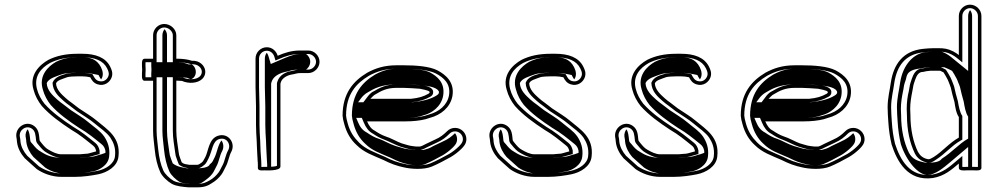

<svg xmlns="http://www.w3.org/2000/svg" viewBox="-20 -732 4286 825"><path d="M322.6 -69H244.1C223.7 -69 204.7 -79.7 189.8 -88C177.7 -94.4 168.9 -104.5 159.3 -116.3C154.3 -122.1 150 -128.2 150 -129.5V-129.9C147.5 -154.3 147 -174.8 127.6 -189.9C92.4 -217.3 45.3 -185.1 50.1 -144.6C50.8 -138.2 53 -129.9 53 -122.5V-122.1C56.2 -94.4 69.9 -71 85.9 -52.5C89.7 -48.3 138.2 -5.3 138.2 -5.3C163.5 12.2 201.5 28 244.1 28H302.4C338.4 28 376.3 22 402 16.9C440.1 9.2 484.5 -16 489 -59C499.3 -143.5 439 -176.5 396.5 -212.9C374.2 -232 345.2 -248.5 319.4 -266.2L289.2 -289.4C280 -295.7 271.2 -302.6 262.8 -310.1C244.7 -326.3 221.9 -346.9 220.8 -373.6C226 -387.7 246.4 -391.6 269.7 -400.6C277.4 -402.7 299 -404 313.3 -404H333.8C346.7 -404 355.7 -402.4 367.7 -400C374.1 -387.8 381.7 -375.5 398.6 -369.9C428.9 -359.8 453 -379.3 460.1 -400.6C466.3 -419.2 459 -434.3 453.2 -445.9C433.6 -485 390.6 -501 333.8 -501H313.3C262 -501 222.2 -491.8 188.1 -474.9C148.3 -452.6 104.7 -408.8 124.3 -345.9C130.9 -320.2 144 -296.4 159.6 -276.7C195.1 -236.8 240.4 -204.7 286 -174.7C321.6 -154.3 349.2 -131 379.6 -106.6C387.3 -100.4 390.4 -95.1 393 -83.3V-81.6C392.9 -81.5 392.9 -81.5 392.3 -81.3L378.4 -77.5C366.4 -74.1 358.1 -71 345.7 -71H345.3C337.7 -70.3 332 -69.8 322.6 -69ZM302.4 13H244.1C205.5 13 170.5 -1.6 147.5 -17.2C141.9 -22.1 100.1 -59.5 97 -62.6C81.8 -80.3 70.8 -100.6 68 -122.9C67.7 -134.7 65.6 -141.2 64.9 -146.4C61.6 -174.6 94.4 -196.7 118.4 -178.1C131.6 -167.8 132.6 -153.4 135.3 -126.3C137.8 -117.4 142.6 -112.7 147.8 -106.7C157.2 -95.2 167.7 -82.7 182.7 -74.8C197.1 -66.8 218.6 -54 244.1 -54H323.2C332.2 -54.8 340 -55.5 345.9 -56C362.8 -56.2 371 -59.8 382.4 -63L408 -70.1V-84.9C404.9 -99.2 399.5 -109.8 389 -118.3C358.9 -142.4 330 -166.6 293.8 -187.5C248 -217.7 204.5 -248.9 171.1 -286.3C156.2 -305.4 144.8 -326.4 138.8 -349.7C124.7 -404.1 155.9 -439.5 195.1 -461.6C227.6 -477.6 263.9 -486 313.3 -486H333.8C388.5 -486 423.9 -470.9 439.8 -439.1C445.6 -427.5 450 -417.6 445.9 -405.4C440.9 -390.3 424.5 -377.1 403.4 -384.1C389.9 -388.6 384.7 -399.9 377.7 -413.2C363.4 -416.2 350.5 -419 333.8 -419H313.3C297.9 -419 277.2 -418.2 265.7 -415.1C243.8 -409.1 215.2 -402 205.7 -376C207.2 -338.5 234 -315.7 252.8 -299C261.6 -291.1 271.4 -283.5 280.4 -277.3L310.6 -254.1C337.2 -235.8 366 -219.3 386.7 -201.5C411 -180.7 438 -164 454.4 -140.3C467.6 -120.2 478.3 -95.3 474.1 -60.7C470.7 -27.9 434.9 -5.1 399 2.1C372.3 7.5 337.6 13 302.4 13ZM383.2 3.6C402.4 -0.3 444.9 -19.6 449 -59.6C453.5 -96.9 441.8 -124.1 428 -145C410.7 -170 384.3 -185.9 359.8 -206.9C339.1 -224.7 311.8 -240.2 283.9 -259.3L253.6 -282.5C244.8 -288.6 234.6 -296.5 225.9 -304.3C207.2 -321.1 182.1 -343.7 180.8 -374.5C188.5 -395.7 223.3 -404.2 241 -411.1C262.9 -419.6 293.8 -419 313.3 -419H333.8C356.3 -419 374.4 -415.7 387 -413.1L403.4 -409.7C406.7 -403.3 410.2 -396.2 414.3 -390.8C426.4 -407.2 421.9 -427.1 413.9 -443.1C395.5 -479.9 363.4 -486 333.8 -486H313.3C276.7 -486 250.4 -480.7 220.7 -466.2C186.8 -447 145.6 -407 164 -347.5C170.5 -322.6 182.8 -300.2 197.8 -281.2C231.6 -243.3 274.8 -212.3 320.1 -182.5C357.6 -161 385.9 -137 415.9 -112.9C426.1 -104.6 430.2 -96.5 433 -83.9V-75.2C427.7 -73.3 426.9 -72.7 417.2 -69.6L402.3 -65.4C394.7 -63.3 382.8 -57.3 350.8 -56.1C346.4 -55.7 334.6 -54.6 327.1 -54H244.1C192.6 -54 168.4 -73 157 -79.4C139.7 -88.7 130.6 -100.2 121.1 -111.8C115.3 -118.6 110 -122.3 110 -129.6C108 -148.7 106.6 -165.3 98.6 -176.2C92.8 -168.7 88.6 -157.2 90 -145.3C90.7 -139.4 93 -131.1 93 -122.4C96.1 -97 108.8 -74.7 123.8 -57.3C127.9 -53.2 167.8 -17.6 174.3 -11.9C198.4 4.5 228.4 13 244.1 13H302.4C334.1 13 349.4 10.4 383.2 3.6Z M761.1 -384.3H761.5C761.6 -384.3 761.5 -384.4 762.2 -384.1C790.5 -371.6 828.7 -373.3 849.3 -393C870 -413.8 863.9 -442.8 844.5 -458.7C834.2 -466.9 821.7 -471.8 804.4 -470.9C788.5 -476.5 764.7 -479.7 743.7 -479.7H737.6V-580.5C737.6 -607.1 712.2 -629 685.8 -629C659.5 -629 637.8 -606.8 637.8 -580.5V-479.6H601.3C585.7 -479.6 590.3 -452.9 590.8 -432.3C590.3 -411.7 585.7 -385 601.3 -385H637.8V-170C637.8 -141.4 642.7 -113.4 644.9 -88.4C648.5 -52.8 656 -19.8 668.5 7.6C677.5 26.9 700 47.5 718.4 58C739 68.8 764.4 70.7 790 73H828.1C856 73 874 66.5 890.3 54.9C905.5 46.4 921.2 32 931.4 18C939.3 7.4 944 -5.6 949.8 -15.8C961.2 -35.6 964.1 -62.7 973.9 -79.9C993.4 -116.5 961.9 -162.7 917.1 -148.7C877.1 -136.2 875.9 -84.4 862.7 -58C855.8 -46.7 853.5 -38.2 846.5 -33.5C840.6 -29.6 834.7 -24 828.1 -24H792.5C778 -26.8 771.1 -25.9 760.8 -34.4C757.8 -41.5 752.9 -56.5 749.6 -66L747.5 -79C743.9 -108 737.6 -139.2 737.6 -170.5V-385.3H743.7C746.9 -385.3 753.2 -384.9 761.1 -384.3ZM802.3 -455.8C817.6 -456.5 826.6 -453.7 835 -447C849.1 -435.5 851.8 -417.3 838.8 -403.7C822.2 -388.5 789.8 -388.3 765.6 -399C757.5 -399.6 747.9 -400.3 743.7 -400.3H722.6V-170.5C722.6 -137 729 -105.7 732.7 -76.8L735 -62.3C738.9 -50.9 744.1 -35.3 748.5 -25.2C763.3 -12.9 777 -11.7 791 -9H828.1C842.7 -9 851.2 -18.6 854.9 -21.1C867.9 -29.9 870.3 -41.6 875.8 -50.8C893.1 -85.2 892.4 -125.2 921.6 -134.3C953.7 -144.4 973.9 -111.8 960.8 -87.1C948.7 -66.1 945.9 -39.2 936.8 -23.2C930 -11.3 925.6 0.6 919.3 9C910.3 21.4 895.9 34.6 883 41.8C866.8 50.8 855.8 58 828.1 58H790.6C764.3 55.7 742.1 53.2 725.6 44.8C708.7 35 689 16.1 682.1 1.3C670.6 -23.8 663.3 -55.7 659.8 -89.8C657.6 -115.5 652.8 -143.1 652.8 -170V-400H605.2C604.3 -407.1 605.5 -419.5 605.8 -431.9L605.8 -432.3L605.8 -432.7C605.5 -445.1 604.5 -459 605.2 -464.6H652.8V-580.5C652.8 -598.6 668 -614 685.8 -614C704.8 -614 722.6 -597.4 722.6 -580.5V-464.7H743.7C764.9 -464.7 787.7 -460.8 802.3 -455.8ZM769.2 -399 783.5 -397.9 792.7 -393.8C796.1 -392.3 798.8 -391.6 800.3 -391.3C802 -391.8 806.8 -393.6 811.9 -398.3C827.6 -414.4 822.3 -440.8 808.2 -452.4C806.5 -453.7 805.1 -454.7 803.3 -455.7L791.1 -455.1L777.1 -459.9C769.6 -462.6 754.5 -464.7 743.7 -464.7H697.6V-580.5C697.6 -590.7 693.3 -599.8 687 -606.6C682 -600.4 677.8 -590.7 677.8 -580.5V-464.6H630.1C629.3 -456.5 630.5 -443.8 630.8 -432.3C630.5 -420.8 629.2 -408.8 630.1 -400H677.8V-170C677.8 -142 682.7 -114.2 684.8 -88.9C688.4 -53.9 695.9 -21.3 707.9 5.1C715.7 21.8 736.9 41 751.4 49.5C761.8 54.8 770 55.8 794.6 58H828.1C835.1 58 840.8 58 854.9 47.9C866.7 39.5 882.3 28.5 892.8 14C899.7 4.7 904.4 -7.9 910.7 -18.9C921 -37 923.5 -63 934.7 -83C942.6 -98.1 940.4 -116.3 931.7 -128.4C916.9 -110.8 913 -77.3 901.9 -55C895.2 -43.9 895.8 -35.9 881.4 -26.2C881.4 -26.2 880 -9 828.1 -9H782.8C770.8 -11.3 741.3 -14.2 722.2 -30.1C718.4 -38.8 713.4 -53.9 709.8 -64.6L707.6 -78.1C703.9 -107.1 697.6 -138.4 697.6 -170.5V-400.3H743.7C753.6 -400.3 759.8 -399.7 769.2 -399Z M1088 -26V-10.5C1088 3.4 1107.5 0 1116 0C1121.3 0 1185 4 1185 -16.5V-372C1186.7 -376.9 1186.5 -378.5 1186.7 -378.4C1191.6 -395.5 1212.7 -408.8 1235.6 -412.1C1248.7 -414 1255.4 -418 1269.5 -418H1304.5C1330.3 -418 1353 -440.3 1353 -466.5C1353 -492.7 1330.4 -515 1304.5 -515H1269.5C1231.7 -515 1202.1 -504.8 1173.2 -492.4C1167.2 -512.6 1149.6 -529 1126.5 -529C1099.9 -529 1078 -507.1 1078 -480.5V-357.5C1078 -329.7 1080 -304.2 1080 -275.5V-194.5C1080 -184.3 1080.3 -172.9 1081 -160.1L1083 -126C1083.7 -116.7 1084 -108 1084 -99.5C1084 -86.3 1087 -51.2 1087 -41.5V-40.9C1087.6 -37.1 1088 -32.5 1088 -26ZM1099 -99.5C1099 -108.3 1098.7 -117.6 1098 -127L1096 -160.9C1095.3 -173.5 1095 -184.6 1095 -194.5V-275.5C1095 -304.9 1093 -330.5 1093 -357.5V-480.5C1093 -498.8 1108.2 -514 1126.5 -514C1141.9 -514 1154.4 -503.1 1158.9 -488.1L1163.7 -472L1179.2 -478.6C1207.4 -490.7 1234.5 -500 1269.5 -500H1304.5C1322 -500 1338 -484.2 1338 -466.5C1338 -448.8 1322 -433 1304.5 -433H1269.5C1252 -433 1243.4 -428.4 1233.4 -426.9C1206.8 -423.1 1180.6 -408.8 1172.1 -382C1171.3 -378.5 1171.8 -379.5 1170 -374.5V-19.5C1158.4 -14.1 1121.3 -15 1116 -15C1111.2 -15 1106.4 -14.6 1103 -14.7V-26C1103 -45.4 1099 -79.1 1099 -99.5ZM1128 -26V-14.7C1133.6 -14.6 1141.8 -14.9 1144.8 -15.4C1144.9 -15.6 1145 -16 1145 -16.5V-373C1146.8 -378.2 1145.7 -376.9 1147.2 -380.8C1153.3 -399.8 1173.5 -418.9 1221.5 -426.1C1221.5 -426.1 1231.3 -433 1269.5 -433H1295.1C1303 -438 1313 -451.3 1313 -466.5C1313 -481.5 1303.5 -494.7 1295.1 -500H1269.5C1252.5 -500 1232 -494.8 1203.3 -482.5L1143.6 -457L1133.5 -490.8C1131.9 -496.2 1129.6 -500.7 1126.2 -505.4C1121.4 -498.9 1118 -490.1 1118 -480.5V-357.5C1118 -330 1120 -304.5 1120 -275.5V-194.5C1120 -184.4 1120.3 -173.1 1121 -160.4L1123 -126.4C1123.7 -117.1 1124 -108.1 1124 -99.5C1124 -86.7 1127 -52.1 1127 -41.3C1127.6 -37.6 1128 -32.4 1128 -26Z M1591.5 -325.6C1618.7 -341.8 1641.9 -354.5 1684.3 -354.5H1713.8C1725.7 -354.5 1775.7 -351.6 1784.5 -350.6C1787.3 -350.3 1825 -342.8 1825 -338.2L1826.1 -336.2V-335C1826.1 -333.6 1824.3 -331.2 1821.3 -329.3C1799.5 -317.1 1779.4 -310.8 1746.1 -307.5L1571.4 -307.5C1572.5 -309 1590.6 -327 1591.5 -325.6ZM1590.3 -170.4C1575.7 -177.4 1565.4 -191.2 1557.3 -210.5H1724.3C1754.2 -210.5 1784.9 -213.6 1808.8 -219.8L1827.8 -225.8C1873.9 -237.9 1914.6 -269.9 1923.9 -318.7C1934.5 -379.5 1894.6 -411 1859.8 -429.6C1825.3 -447.2 1767.6 -451.5 1713.8 -451.5H1684.3C1631.2 -451.5 1593.1 -438.7 1557.8 -419.5C1497.5 -383.4 1452 -330.7 1452 -235V-234.7L1452 -234.5C1452.7 -224.4 1455.3 -212.4 1459.3 -199C1469.2 -161.2 1487.3 -131.3 1512.3 -108.6C1544.3 -76.6 1582.9 -64.3 1626 -45.2L1649.1 -34.3C1662.7 -27.9 1679.7 -22 1694.8 -17.8L1711.8 -13.7C1746.5 -4.8 1801.5 -2.2 1835 -16.1C1863.8 -28 1890.9 -43.1 1917.2 -57.5C1933.5 -67 1950.2 -80.1 1962.8 -92.7C1972.4 -102.3 1984 -114.6 1984 -134C1984 -160.6 1962.1 -182.5 1935.5 -182.5C1922.3 -182.5 1910.5 -177.6 1901.2 -168.3C1886.8 -153.9 1871 -141.4 1850.6 -132.8L1810.4 -113.7C1800.3 -108.9 1794.5 -104.8 1785.5 -102.5H1766.8C1754 -103.7 1752 -104.4 1739.8 -106.3L1722.3 -111.2C1717.5 -112.5 1712 -114.1 1705.7 -116.1C1689.4 -121.3 1658 -139.7 1636.2 -146.1C1619.5 -152 1604.6 -160.7 1590.3 -170.4ZM1786.2 -365.5C1776 -366.7 1727.1 -369.5 1713.8 -369.5H1684.3C1639.6 -369.5 1612 -355.2 1585.8 -339.7C1573.3 -334.5 1563.2 -321.5 1559.5 -316.5L1541.3 -292.5L1746.8 -292.5C1781.7 -295.9 1804.9 -302.9 1828.6 -316.2C1833.4 -318.9 1841.1 -323.5 1841.1 -335V-339.9C1836.2 -364.5 1786.6 -366.5 1786.2 -365.5ZM1582.9 -157.4C1598.9 -146.6 1613 -138.5 1631.2 -132C1649.9 -125.3 1681.5 -108 1701.2 -101.8C1707.6 -99.8 1713.4 -98.1 1718.3 -96.7L1736.6 -91.6C1748.6 -89.7 1752.4 -88.7 1766.2 -87.5H1787.4C1800 -90.8 1807.6 -95.8 1816.8 -100.2L1856.7 -119.1C1880.7 -129.5 1896.5 -142.4 1911.8 -157.7C1918.4 -164.3 1926.1 -167.5 1935.5 -167.5C1953.8 -167.5 1969 -152.3 1969 -134C1969 -121.2 1961.8 -112.9 1952.2 -103.3C1940.6 -91.7 1924.4 -79.1 1909.8 -70.5C1883.9 -56.4 1856.9 -41.4 1829.3 -30C1800.9 -18.2 1747.9 -19.9 1715.4 -28.3L1698.6 -32.3C1682.9 -36.8 1668 -41.9 1655.5 -47.8L1632.3 -58.9C1587.6 -78.7 1552 -90.1 1522.9 -119.2C1500.5 -141.6 1483.5 -166 1473.7 -203C1469.8 -216.2 1467.6 -227.3 1467 -235.3C1467.4 -326.2 1508.5 -372.3 1565.2 -406.5C1599.7 -425.1 1633.8 -436.5 1684.3 -436.5H1713.8C1766.9 -436.5 1823.2 -431.5 1852.9 -416.3C1886 -398.6 1918 -372.6 1909.1 -321.3C1901.2 -279.9 1866.1 -251.3 1823.7 -240.2L1804.7 -234.2C1781.7 -228.4 1753.1 -225.5 1724.3 -225.5H1534.7L1543.5 -204.7C1552.2 -184 1564 -167.2 1582.9 -157.4ZM1518.6 -292.5 1532.9 -311.6C1536.2 -316 1546.8 -328.3 1562 -336.2C1586.6 -350.7 1618.6 -369.5 1684.3 -369.5H1713.8C1735 -369.5 1778.7 -367 1796 -364.9C1804.8 -364 1853.6 -360.3 1864.2 -341.3C1865 -339.9 1865.4 -339 1866.1 -337.7V-335C1866.1 -329.6 1862.4 -325.9 1855.7 -321.7C1830.8 -305.9 1796 -296.9 1751.2 -292.5ZM1556.7 -162.2C1535.3 -173.3 1526 -188.8 1517.8 -208.2L1510.5 -225.5H1724.3C1746.4 -225.5 1768.4 -227.8 1784.7 -231.8L1803.4 -237.7C1833.7 -245.7 1874.9 -272.1 1884 -319.7C1894 -377.4 1857.4 -404.7 1827.3 -420.9C1804.8 -432.2 1763.8 -436.5 1713.8 -436.5H1684.3C1651.3 -436.5 1624.4 -429.2 1591.2 -411.3C1536.4 -378.2 1492 -328.9 1492 -234.9C1492.7 -225.3 1495 -213.9 1499.1 -200.5C1508.8 -163.4 1526 -135.4 1549.5 -114.1C1579.5 -84.2 1609.8 -75.6 1657 -54.8L1680.5 -43.6C1691 -38.6 1704 -34.1 1717.6 -30.1L1733.8 -26.3C1759.5 -19.6 1790.2 -19.9 1805.3 -26.2C1831.3 -36.9 1857.2 -51.2 1883.9 -65.8C1897.2 -73.6 1913.7 -86.3 1925.4 -98C1934.6 -107.2 1944 -116.8 1944 -134C1944 -144 1940.7 -152.7 1935.2 -159.7C1921 -146 1906.3 -134 1881.3 -123.2L1841.8 -104.4C1834.6 -101 1828.7 -95.4 1808.2 -90.1L1798 -87.5H1762.1C1743.3 -89.2 1731.6 -91.3 1719.7 -93.2L1698.8 -99.1C1693.1 -100.6 1686.7 -102.5 1680 -104.6C1653.6 -113 1623.6 -130.8 1611.7 -134.3C1589 -140.9 1572.2 -151.8 1556.7 -162.2Z M2355.6 -69H2277.1C2256.7 -69 2237.7 -79.7 2222.8 -88C2210.7 -94.4 2201.9 -104.5 2192.3 -116.3C2187.3 -122.1 2183 -128.2 2183 -129.5V-129.9C2180.5 -154.3 2180 -174.8 2160.6 -189.9C2125.4 -217.3 2078.3 -185.1 2083.1 -144.6C2083.8 -138.2 2086 -129.9 2086 -122.5V-122.1C2089.2 -94.4 2102.9 -71 2118.9 -52.5C2122.7 -48.3 2171.2 -5.3 2171.2 -5.3C2196.5 12.2 2234.5 28 2277.1 28H2335.4C2371.4 28 2409.3 22 2435 16.9C2473.1 9.2 2517.5 -16 2522 -59C2532.3 -143.5 2472 -176.5 2429.5 -212.9C2407.2 -232 2378.2 -248.5 2352.4 -266.2L2322.2 -289.4C2313 -295.7 2304.2 -302.6 2295.8 -310.1C2277.7 -326.3 2254.9 -346.9 2253.8 -373.6C2259 -387.7 2279.4 -391.6 2302.7 -400.6C2310.4 -402.7 2332 -404 2346.3 -404H2366.8C2379.7 -404 2388.7 -402.4 2400.7 -400C2407.1 -387.8 2414.7 -375.5 2431.6 -369.9C2461.9 -359.8 2486 -379.3 2493.1 -400.6C2499.3 -419.2 2492 -434.3 2486.2 -445.9C2466.6 -485 2423.6 -501 2366.8 -501H2346.3C2295 -501 2255.2 -491.8 2221.1 -474.9C2181.3 -452.6 2137.7 -408.8 2157.3 -345.9C2163.9 -320.2 2177 -296.4 2192.6 -276.7C2228.1 -236.8 2273.4 -204.7 2319 -174.7C2354.6 -154.3 2382.2 -131 2412.6 -106.6C2420.3 -100.4 2423.4 -95.1 2426 -83.3V-81.6C2425.9 -81.5 2425.9 -81.5 2425.3 -81.3L2411.4 -77.5C2399.4 -74.1 2391.1 -71 2378.7 -71H2378.3C2370.7 -70.3 2365 -69.8 2355.6 -69ZM2335.4 13H2277.1C2238.5 13 2203.5 -1.6 2180.5 -17.2C2174.9 -22.1 2133.1 -59.5 2130 -62.6C2114.8 -80.3 2103.8 -100.6 2101 -122.9C2100.7 -134.7 2098.6 -141.2 2097.9 -146.4C2094.6 -174.6 2127.4 -196.7 2151.4 -178.1C2164.6 -167.8 2165.6 -153.4 2168.3 -126.3C2170.8 -117.4 2175.6 -112.7 2180.8 -106.7C2190.2 -95.2 2200.7 -82.7 2215.7 -74.8C2230.1 -66.8 2251.6 -54 2277.1 -54H2356.2C2365.2 -54.8 2373 -55.5 2378.9 -56C2395.8 -56.2 2404 -59.8 2415.4 -63L2441 -70.1V-84.9C2437.9 -99.2 2432.5 -109.8 2422 -118.3C2391.9 -142.4 2363 -166.6 2326.8 -187.5C2281 -217.7 2237.5 -248.9 2204.1 -286.3C2189.2 -305.4 2177.8 -326.4 2171.8 -349.7C2157.7 -404.1 2188.9 -439.5 2228.1 -461.6C2260.6 -477.6 2296.9 -486 2346.3 -486H2366.8C2421.5 -486 2456.9 -470.9 2472.8 -439.1C2478.6 -427.5 2483 -417.6 2478.9 -405.4C2473.9 -390.3 2457.5 -377.1 2436.4 -384.1C2422.9 -388.6 2417.7 -399.9 2410.7 -413.2C2396.4 -416.2 2383.5 -419 2366.8 -419H2346.3C2330.9 -419 2310.2 -418.2 2298.7 -415.1C2276.8 -409.1 2248.2 -402 2238.7 -376C2240.2 -338.5 2267 -315.7 2285.8 -299C2294.6 -291.1 2304.4 -283.5 2313.4 -277.3L2343.6 -254.1C2370.2 -235.8 2399 -219.3 2419.7 -201.5C2444 -180.7 2471 -164 2487.4 -140.3C2500.6 -120.2 2511.3 -95.3 2507.1 -60.7C2503.7 -27.9 2467.9 -5.1 2432 2.1C2405.3 7.5 2370.6 13 2335.4 13ZM2416.2 3.6C2435.4 -0.3 2477.9 -19.6 2482 -59.6C2486.5 -96.9 2474.8 -124.1 2461 -145C2443.7 -170 2417.3 -185.9 2392.8 -206.9C2372.1 -224.7 2344.8 -240.2 2316.9 -259.3L2286.6 -282.5C2277.8 -288.6 2267.6 -296.5 2258.9 -304.3C2240.2 -321.1 2215.1 -343.7 2213.8 -374.5C2221.5 -395.7 2256.3 -404.2 2274 -411.1C2295.9 -419.6 2326.8 -419 2346.3 -419H2366.8C2389.3 -419 2407.4 -415.7 2420 -413.1L2436.4 -409.7C2439.7 -403.3 2443.2 -396.2 2447.3 -390.8C2459.4 -407.2 2454.9 -427.1 2446.9 -443.1C2428.5 -479.9 2396.4 -486 2366.8 -486H2346.3C2309.7 -486 2283.4 -480.7 2253.7 -466.2C2219.8 -447 2178.6 -407 2197 -347.5C2203.5 -322.6 2215.8 -300.2 2230.8 -281.2C2264.6 -243.3 2307.8 -212.3 2353.1 -182.5C2390.6 -161 2418.9 -137 2448.9 -112.9C2459.1 -104.6 2463.2 -96.5 2466 -83.9V-75.2C2460.7 -73.3 2459.9 -72.7 2450.2 -69.6L2435.3 -65.4C2427.7 -63.3 2415.8 -57.3 2383.8 -56.1C2379.4 -55.7 2367.6 -54.6 2360.1 -54H2277.1C2225.6 -54 2201.4 -73 2190 -79.4C2172.7 -88.7 2163.6 -100.2 2154.1 -111.8C2148.3 -118.6 2143 -122.3 2143 -129.6C2141 -148.7 2139.6 -165.3 2131.6 -176.2C2125.8 -168.7 2121.6 -157.2 2123 -145.3C2123.7 -139.4 2126 -131.1 2126 -122.4C2129.1 -97 2141.8 -74.7 2156.8 -57.3C2160.9 -53.2 2200.8 -17.6 2207.3 -11.9C2231.4 4.5 2261.4 13 2277.1 13H2335.4C2367.1 13 2382.4 10.4 2416.2 3.6Z M2895.6 -69H2817.1C2796.7 -69 2777.7 -79.7 2762.8 -88C2750.7 -94.4 2741.9 -104.5 2732.3 -116.3C2727.3 -122.1 2723 -128.2 2723 -129.5V-129.9C2720.5 -154.3 2720 -174.8 2700.6 -189.9C2665.4 -217.3 2618.3 -185.1 2623.1 -144.6C2623.8 -138.2 2626 -129.9 2626 -122.5V-122.1C2629.2 -94.4 2642.9 -71 2658.9 -52.5C2662.7 -48.3 2711.2 -5.3 2711.2 -5.3C2736.5 12.2 2774.5 28 2817.1 28H2875.4C2911.4 28 2949.3 22 2975 16.9C3013.1 9.2 3057.5 -16 3062 -59C3072.3 -143.5 3012 -176.5 2969.5 -212.9C2947.2 -232 2918.2 -248.5 2892.4 -266.2L2862.2 -289.4C2853 -295.7 2844.2 -302.6 2835.8 -310.1C2817.7 -326.3 2794.9 -346.9 2793.8 -373.6C2799 -387.7 2819.4 -391.6 2842.7 -400.6C2850.4 -402.7 2872 -404 2886.3 -404H2906.8C2919.7 -404 2928.7 -402.4 2940.7 -400C2947.1 -387.8 2954.7 -375.5 2971.6 -369.9C3001.9 -359.8 3026 -379.3 3033.1 -400.6C3039.3 -419.2 3032 -434.3 3026.2 -445.9C3006.6 -485 2963.6 -501 2906.8 -501H2886.3C2835 -501 2795.2 -491.8 2761.1 -474.9C2721.3 -452.6 2677.7 -408.8 2697.3 -345.9C2703.9 -320.2 2717 -296.4 2732.6 -276.7C2768.1 -236.8 2813.4 -204.7 2859 -174.7C2894.6 -154.3 2922.2 -131 2952.6 -106.6C2960.3 -100.4 2963.4 -95.1 2966 -83.3V-81.6C2965.9 -81.5 2965.9 -81.5 2965.3 -81.3L2951.4 -77.5C2939.4 -74.1 2931.1 -71 2918.7 -71H2918.3C2910.7 -70.3 2905 -69.8 2895.6 -69ZM2875.4 13H2817.1C2778.5 13 2743.5 -1.6 2720.5 -17.2C2714.9 -22.1 2673.1 -59.5 2670 -62.6C2654.8 -80.3 2643.8 -100.6 2641 -122.9C2640.7 -134.7 2638.6 -141.2 2637.9 -146.4C2634.6 -174.6 2667.4 -196.7 2691.4 -178.1C2704.6 -167.8 2705.6 -153.4 2708.3 -126.3C2710.8 -117.4 2715.6 -112.7 2720.8 -106.7C2730.2 -95.2 2740.7 -82.7 2755.7 -74.8C2770.1 -66.8 2791.6 -54 2817.1 -54H2896.2C2905.2 -54.8 2913 -55.5 2918.9 -56C2935.8 -56.2 2944 -59.8 2955.4 -63L2981 -70.1V-84.9C2977.9 -99.2 2972.5 -109.8 2962 -118.3C2931.9 -142.4 2903 -166.6 2866.8 -187.5C2821 -217.7 2777.5 -248.9 2744.1 -286.3C2729.2 -305.4 2717.8 -326.4 2711.8 -349.7C2697.7 -404.1 2728.9 -439.5 2768.1 -461.6C2800.6 -477.6 2836.9 -486 2886.3 -486H2906.8C2961.5 -486 2996.9 -470.9 3012.8 -439.1C3018.6 -427.5 3023 -417.6 3018.9 -405.4C3013.9 -390.3 2997.5 -377.1 2976.4 -384.1C2962.9 -388.6 2957.7 -399.9 2950.7 -413.2C2936.4 -416.2 2923.5 -419 2906.8 -419H2886.3C2870.9 -419 2850.2 -418.2 2838.7 -415.1C2816.8 -409.1 2788.2 -402 2778.7 -376C2780.2 -338.5 2807 -315.7 2825.8 -299C2834.6 -291.1 2844.4 -283.5 2853.4 -277.3L2883.6 -254.1C2910.2 -235.8 2939 -219.3 2959.7 -201.5C2984 -180.7 3011 -164 3027.4 -140.3C3040.6 -120.2 3051.3 -95.3 3047.1 -60.7C3043.7 -27.9 3007.9 -5.1 2972 2.1C2945.3 7.5 2910.6 13 2875.4 13ZM2956.2 3.6C2975.4 -0.3 3017.9 -19.6 3022 -59.6C3026.5 -96.9 3014.8 -124.1 3001 -145C2983.7 -170 2957.3 -185.9 2932.8 -206.9C2912.1 -224.7 2884.8 -240.2 2856.9 -259.3L2826.6 -282.5C2817.8 -288.6 2807.6 -296.5 2798.9 -304.3C2780.2 -321.1 2755.1 -343.7 2753.8 -374.5C2761.5 -395.7 2796.3 -404.2 2814 -411.1C2835.9 -419.6 2866.8 -419 2886.3 -419H2906.8C2929.3 -419 2947.4 -415.7 2960 -413.1L2976.4 -409.7C2979.7 -403.3 2983.2 -396.2 2987.3 -390.8C2999.4 -407.2 2994.9 -427.1 2986.9 -443.1C2968.5 -479.9 2936.4 -486 2906.8 -486H2886.3C2849.7 -486 2823.4 -480.7 2793.7 -466.2C2759.8 -447 2718.6 -407 2737 -347.5C2743.5 -322.6 2755.8 -300.2 2770.8 -281.2C2804.6 -243.3 2847.8 -212.3 2893.1 -182.5C2930.6 -161 2958.9 -137 2988.9 -112.9C2999.1 -104.6 3003.2 -96.5 3006 -83.9V-75.2C3000.7 -73.3 2999.9 -72.7 2990.2 -69.6L2975.3 -65.4C2967.7 -63.3 2955.8 -57.3 2923.8 -56.1C2919.4 -55.7 2907.6 -54.6 2900.1 -54H2817.1C2765.6 -54 2741.4 -73 2730 -79.4C2712.7 -88.7 2703.6 -100.2 2694.1 -111.8C2688.3 -118.6 2683 -122.3 2683 -129.6C2681 -148.7 2679.6 -165.3 2671.6 -176.2C2665.8 -168.7 2661.6 -157.2 2663 -145.3C2663.7 -139.4 2666 -131.1 2666 -122.4C2669.1 -97 2681.8 -74.7 2696.8 -57.3C2700.9 -53.2 2740.8 -17.6 2747.3 -11.9C2771.4 4.5 2801.4 13 2817.1 13H2875.4C2907.1 13 2922.4 10.4 2956.2 3.6Z M3302.5 -325.6C3329.7 -341.8 3352.9 -354.5 3395.3 -354.5H3424.8C3436.7 -354.5 3486.7 -351.6 3495.5 -350.6C3498.3 -350.3 3536 -342.8 3536 -338.2L3537.1 -336.2V-335C3537.1 -333.6 3535.3 -331.2 3532.3 -329.3C3510.5 -317.1 3490.4 -310.8 3457.1 -307.5L3282.4 -307.5C3283.5 -309 3301.6 -327 3302.5 -325.6ZM3301.3 -170.4C3286.7 -177.4 3276.4 -191.2 3268.3 -210.5H3435.3C3465.2 -210.5 3495.9 -213.6 3519.8 -219.8L3538.8 -225.8C3584.9 -237.9 3625.6 -269.9 3634.9 -318.7C3645.5 -379.5 3605.6 -411 3570.8 -429.6C3536.3 -447.2 3478.6 -451.5 3424.8 -451.5H3395.3C3342.2 -451.5 3304.1 -438.7 3268.8 -419.5C3208.5 -383.4 3163 -330.7 3163 -235V-234.7L3163 -234.5C3163.7 -224.4 3166.3 -212.4 3170.3 -199C3180.2 -161.2 3198.3 -131.3 3223.3 -108.6C3255.3 -76.6 3293.9 -64.3 3337 -45.2L3360.1 -34.3C3373.7 -27.9 3390.7 -22 3405.8 -17.8L3422.8 -13.7C3457.5 -4.8 3512.5 -2.2 3546 -16.1C3574.8 -28 3601.9 -43.1 3628.2 -57.5C3644.5 -67 3661.2 -80.1 3673.8 -92.7C3683.4 -102.3 3695 -114.6 3695 -134C3695 -160.6 3673.1 -182.5 3646.5 -182.5C3633.3 -182.5 3621.5 -177.6 3612.2 -168.3C3597.8 -153.9 3582 -141.4 3561.6 -132.8L3521.4 -113.7C3511.3 -108.9 3505.5 -104.8 3496.5 -102.5H3477.8C3465 -103.7 3463 -104.4 3450.8 -106.3L3433.3 -111.2C3428.5 -112.5 3423 -114.1 3416.7 -116.1C3400.4 -121.3 3369 -139.7 3347.2 -146.1C3330.5 -152 3315.6 -160.7 3301.3 -170.4ZM3497.2 -365.5C3487 -366.7 3438.1 -369.5 3424.8 -369.5H3395.3C3350.6 -369.5 3323 -355.2 3296.8 -339.7C3284.3 -334.5 3274.2 -321.5 3270.5 -316.5L3252.3 -292.5L3457.8 -292.5C3492.7 -295.9 3515.9 -302.9 3539.6 -316.2C3544.4 -318.9 3552.1 -323.5 3552.1 -335V-339.9C3547.2 -364.5 3497.6 -366.5 3497.2 -365.5ZM3293.9 -157.4C3309.9 -146.6 3324 -138.5 3342.2 -132C3360.9 -125.3 3392.5 -108 3412.2 -101.8C3418.6 -99.8 3424.4 -98.1 3429.3 -96.7L3447.6 -91.6C3459.6 -89.7 3463.4 -88.7 3477.2 -87.5H3498.4C3511 -90.8 3518.6 -95.8 3527.8 -100.2L3567.7 -119.1C3591.7 -129.5 3607.5 -142.4 3622.8 -157.7C3629.4 -164.3 3637.1 -167.5 3646.5 -167.5C3664.8 -167.5 3680 -152.3 3680 -134C3680 -121.2 3672.8 -112.9 3663.2 -103.3C3651.6 -91.7 3635.4 -79.1 3620.8 -70.5C3594.9 -56.4 3567.9 -41.4 3540.3 -30C3511.9 -18.2 3458.9 -19.9 3426.4 -28.3L3409.6 -32.3C3393.9 -36.8 3379 -41.9 3366.5 -47.8L3343.3 -58.9C3298.6 -78.7 3263 -90.1 3233.9 -119.2C3211.5 -141.6 3194.5 -166 3184.7 -203C3180.8 -216.2 3178.6 -227.3 3178 -235.3C3178.4 -326.2 3219.5 -372.3 3276.2 -406.5C3310.7 -425.1 3344.8 -436.5 3395.3 -436.5H3424.8C3477.9 -436.5 3534.2 -431.5 3563.9 -416.3C3597 -398.6 3629 -372.6 3620.1 -321.3C3612.2 -279.9 3577.1 -251.3 3534.7 -240.2L3515.7 -234.2C3492.7 -228.4 3464.1 -225.5 3435.3 -225.5H3245.7L3254.5 -204.7C3263.2 -184 3275 -167.2 3293.9 -157.4ZM3229.6 -292.5 3243.9 -311.6C3247.2 -316 3257.8 -328.3 3273 -336.2C3297.6 -350.7 3329.6 -369.5 3395.3 -369.5H3424.8C3446 -369.5 3489.7 -367 3507 -364.9C3515.8 -364 3564.6 -360.3 3575.2 -341.3C3576 -339.9 3576.4 -339 3577.1 -337.7V-335C3577.1 -329.6 3573.4 -325.9 3566.7 -321.7C3541.8 -305.9 3507 -296.9 3462.2 -292.5ZM3267.7 -162.2C3246.3 -173.3 3237 -188.8 3228.8 -208.2L3221.5 -225.5H3435.3C3457.4 -225.5 3479.4 -227.8 3495.7 -231.8L3514.4 -237.7C3544.7 -245.7 3585.9 -272.1 3595 -319.7C3605 -377.4 3568.4 -404.7 3538.3 -420.9C3515.8 -432.2 3474.8 -436.5 3424.8 -436.5H3395.3C3362.3 -436.5 3335.4 -429.2 3302.2 -411.3C3247.4 -378.2 3203 -328.9 3203 -234.9C3203.7 -225.3 3206 -213.9 3210.1 -200.5C3219.8 -163.4 3237 -135.4 3260.5 -114.1C3290.5 -84.2 3320.8 -75.6 3368 -54.8L3391.5 -43.6C3402 -38.6 3415 -34.1 3428.6 -30.1L3444.8 -26.3C3470.5 -19.6 3501.2 -19.9 3516.3 -26.2C3542.3 -36.9 3568.2 -51.2 3594.9 -65.8C3608.2 -73.6 3624.7 -86.3 3636.4 -98C3645.6 -107.2 3655 -116.8 3655 -134C3655 -144 3651.7 -152.7 3646.2 -159.7C3632 -146 3617.3 -134 3592.3 -123.2L3552.8 -104.4C3545.6 -101 3539.7 -95.4 3519.2 -90.1L3509 -87.5H3473.1C3454.3 -89.2 3442.6 -91.3 3430.7 -93.2L3409.8 -99.1C3404.1 -100.6 3397.7 -102.5 3391 -104.6C3364.6 -113 3334.6 -130.8 3322.7 -134.3C3300 -140.9 3283.2 -151.8 3267.7 -162.2Z M3977.8 -428H4019.9C4023.1 -426.7 4029.6 -423.5 4034.2 -421C4039.2 -413.8 4045.2 -402.5 4051.3 -391.4L4055.4 -382.1C4056.8 -377.7 4058.2 -374 4061 -367.8L4065.1 -356.6C4069.1 -338.5 4074.9 -314.4 4081.2 -293.8C4084.3 -275 4087.6 -246.9 4100 -229V-140.8C4057.2 -116.5 4031.7 -82.6 3992.4 -57.6C3986.1 -53.5 3975.4 -48 3971.8 -48H3967.2C3946.1 -52.1 3933.4 -63 3924.2 -79.7C3904.3 -121.4 3892 -174.5 3892 -236.5V-236.8L3892 -237C3891.3 -246.2 3891 -255.3 3891 -264.5C3891 -290.5 3895.4 -315.7 3899.8 -337.8C3903.2 -351.5 3903.4 -362.4 3906.6 -372.1L3912.1 -388.6C3918.5 -406.7 3926.7 -423 3945.4 -423H3946.7C3956.2 -425.8 3963.4 -426.6 3977.8 -428ZM4197 -663.5C4197 -690.1 4174.2 -712 4148 -712C4121.7 -712 4100 -689.8 4100 -663.5V-495.5C4094.7 -499.8 4085.6 -506.1 4076 -511.1C4053 -522.6 4037.5 -525 4010.4 -525H3991.6C3976.6 -525 3958.5 -523.3 3945.6 -522C3859.6 -513 3820 -455.1 3808.1 -379.4C3803.9 -346.7 3794 -311.7 3794 -271.3C3794 -260.7 3794.3 -250.2 3795 -239.7L3797 -208.5C3799.3 -172.7 3803.8 -141.7 3811.3 -110.6C3833.9 -40.7 3879.1 48.3 3988.6 32.9C4038.8 24.6 4070.7 -4.6 4100 -29.4V-10.5C4100 2.2 4121.2 0.8 4134.3 0C4139.7 0.1 4144.9 0 4149.6 -0.1C4154.4 0 4159.7 0.1 4165.1 0C4177.3 0.7 4197 1.9 4197 -10.3ZM3944.6 -438C3914.3 -437 3904.1 -410.9 3897.9 -393.5L3892.4 -376.9C3888.1 -364 3888.2 -353.3 3885.3 -341.5C3879.7 -319.4 3876 -292.1 3876 -264.5C3876 -255.2 3876.4 -245.1 3877 -236.2C3877.2 -170.8 3889.7 -117.3 3910.7 -73.3C3920.7 -52.3 3940 -38 3965.7 -33H3971.8C3984 -33 3993.3 -40.3 4000.5 -45C4042.6 -71.8 4067.8 -105.2 4107.4 -127.8L4115 -132.1V-233.7C4104.4 -248.9 4099.6 -274.3 4095.8 -297.2C4089.5 -317.8 4083.7 -342.2 4079.6 -360.8L4074.9 -373.5C4072.1 -379.7 4070.9 -382.9 4069.4 -387.4L4064.8 -398.1C4057.9 -410.6 4051.5 -422.5 4044.4 -432.5C4037.3 -436.4 4029.4 -440.3 4022.8 -443H3977C3963.6 -441.7 3954.6 -440.7 3944.6 -438ZM4165.4 -15 4164.8 -15C4159.8 -14.9 4154.7 -15 4149.9 -15.1L4149.6 -15.1L4149.3 -15.1C4144.6 -15 4139.6 -14.9 4134.6 -15L4134.1 -15C4127.6 -14.6 4119.5 -14.4 4115 -14.9V-61.8L4090.3 -40.9C4060.6 -15.7 4031.4 10.6 3986.3 18.1C3888.9 31.7 3848 -46.2 3825.7 -114.7C3818.4 -145.4 3814.2 -174.5 3812 -209.5L3810 -240.6C3809.3 -250.8 3809 -261.1 3809 -271.3C3809 -309.2 3818.6 -343.4 3822.9 -377.3C3834.2 -448.5 3869.2 -498.9 3947.1 -507C3959.9 -508.3 3977.7 -510 3991.6 -510H4010.4C4036.6 -510 4048.2 -508.2 4069.1 -497.7C4077.5 -493.4 4086.3 -487.4 4090.5 -483.9L4115 -464V-663.5C4115 -681.6 4130.2 -697 4148 -697C4166 -697 4182 -681.4 4182 -663.5V-14.9C4177.5 -14.3 4171 -14.7 4165.4 -15ZM3972.5 -443H4037.5L4049.3 -438.1C4056.5 -435.2 4064.2 -431.2 4071.1 -427.4C4077.8 -417.8 4083.5 -407.2 4090.6 -394.1L4095 -384.2C4096.7 -379.1 4097.4 -376.9 4100.6 -370.1L4104.9 -358.2C4109 -339.9 4114.7 -315.7 4121 -295.1C4124.4 -274.7 4128.9 -246.8 4140 -230.9V-136.4C4098.8 -112.9 4072.6 -79.1 4026.9 -50.1C4024.4 -48.4 4019.8 -33 3971.8 -33H3957.4L3948.7 -34.7C3907.3 -42.8 3894.5 -59.4 3884.9 -76.9C3864.3 -120.1 3852 -173.5 3852 -236.6C3851.3 -246 3851 -255.2 3851 -264.5C3851 -291.2 3855.4 -316.5 3860 -339.1C3863.3 -352.4 3863.2 -362.9 3866.9 -374L3872.4 -390.5C3877.1 -403.5 3872.1 -430.3 3931.3 -437.3C3946.8 -440.8 3959 -441.6 3972.5 -443ZM4149.5 -15.1C4152 -15 4154.7 -15 4157 -15V-663.5C4157 -673.2 4153.7 -681.6 4148.3 -688.6C4143.6 -682.3 4140 -673.1 4140 -663.5V-427.1L4063.7 -489.3C4059.5 -492.7 4051.7 -498 4043.7 -502.2C4025.4 -511.3 4027.5 -510 4010.4 -510H3991.6C3984.4 -510 3968.1 -508.7 3956.1 -507.5C3907.9 -502.4 3860.3 -456.4 3848 -378.6C3843.8 -345.5 3834 -310.7 3834 -271.3C3834 -260.9 3834.3 -250.4 3835 -240L3837 -208.9C3839.3 -173.4 3843.6 -143.1 3851 -112.2C3875.3 -37.7 3927.5 21.5 3967.1 19.6C3999 18 4031.5 -8.5 4063.4 -35.5L4140 -100.5V-14.9C4141.3 -14.9 4147 -15 4149.5 -15.1Z"/></svg>

Font: HoneyBee
Style: Blur
Weight: 700
Foundry: Cannot Into Space Fonts
Version: Version 0.89